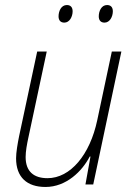

<svg xmlns="http://www.w3.org/2000/svg" viewBox="-20 -734 529 764"><path d="M396 -644C417 -644 429 -668 429 -689C429 -705 421 -714 406 -714C383 -714 373 -689 373 -669C373 -653 381 -644 396 -644ZM236 -644C257 -644 269 -668 269 -689C269 -705 261 -714 246 -714C223 -714 213 -689 213 -669C213 -653 221 -644 236 -644ZM161 10C244 10 307 -53 337 -111H340L320 0H351L463 -529H425L367 -256C338 -118 260 -25 169 -25C114 -25 82 -52 82 -109C82 -132 87 -159 93 -187L166 -529H128L56 -192C50 -162 44 -128 44 -104C44 -29 87 10 161 10Z"/></svg>

Font: Noto Sans SemiCondensed ExtraLight
Style: Italic
Weight: 200
Width: 4
Italic angle: -12°
Designer: Monotype Design Team
Foundry: Monotype Imaging Inc.
Version: Version 2.013